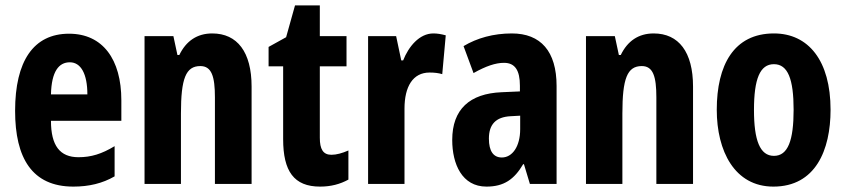

<svg xmlns="http://www.w3.org/2000/svg" viewBox="-20 -682 3136 712"><path d="M236 -557C104 -557 36 -455 36 -271C36 -96 99 10 252 10C310 10 360 -2 405 -28V-140C357 -111 318 -99 271 -99C202 -99 169 -142 169 -234H430V-310C430 -462 361 -557 236 -557ZM239 -451C280 -451 304 -408 304 -332H169C171 -417 198 -451 239 -451Z M767 -558C711 -558 670 -530 645 -478H638L623 -548H516V0H651V-261C651 -391 669 -437 723 -437C765 -437 777 -398 777 -321V0H913V-361C913 -489 860 -558 767 -558Z M1209 -108C1178 -108 1166 -129 1166 -171V-436H1265V-548H1166V-662H1074L1041 -544L976 -508V-436H1030V-166C1030 -47 1070 10 1167 10C1207 10 1241 1 1272 -16V-124C1249 -114 1228 -108 1209 -108Z M1587 -558C1535 -558 1495 -509 1475 -458H1468L1449 -548H1345V0H1480V-279C1480 -361 1511 -413 1573 -413C1592 -413 1607 -411 1620 -407L1633 -551C1614 -556 1601 -558 1587 -558Z M1878 -558C1810 -558 1749 -541 1699 -511L1736 -411C1782 -437 1818 -449 1849 -449C1890 -449 1908 -421 1908 -364V-343L1840 -340C1722 -335 1657 -277 1657 -163C1657 -74 1693 10 1784 10C1849 10 1887 -17 1920 -73H1923L1945 0H2044V-363C2044 -492 1985 -558 1878 -558ZM1873 -251 1909 -253V-203C1909 -139 1880 -98 1841 -98C1810 -98 1793 -121 1793 -168C1793 -221 1819 -248 1873 -251Z M2404 -558C2348 -558 2307 -530 2282 -478H2275L2260 -548H2153V0H2288V-261C2288 -391 2306 -437 2360 -437C2402 -437 2414 -398 2414 -321V0H2550V-361C2550 -489 2497 -558 2404 -558Z M3060 -275C3060 -457 2978 -558 2850 -558C2701 -558 2638 -440 2638 -275C2638 -122 2704 10 2848 10C3004 10 3060 -125 3060 -275ZM2776 -274C2776 -389 2798 -444 2850 -444C2902 -444 2923 -388 2923 -275C2923 -161 2902 -104 2850 -104C2798 -104 2776 -162 2776 -274Z"/></svg>

Font: Noto Sans Oriya ExtCond Bold
Style: Bold
Weight: 700
Width: 2
Designer: Amélie Bonet and Sol Matas
Foundry: Google LLC
Version: Version 2.006